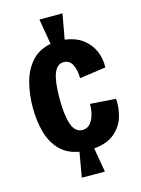

<svg xmlns="http://www.w3.org/2000/svg" viewBox="-121 -788 689 940"><g transform="rotate(-15 224.0 -318.0)"><path d="M174 83 196 -43Q134 -54 98 -92Q62 -130 46.5 -186.5Q31 -243 31 -310Q31 -377 46.5 -436.5Q62 -496 98.5 -537Q135 -578 196 -590L174 -719H291L268 -592Q321 -585 356.5 -559Q392 -533 409.5 -493.5Q427 -454 425 -409L292 -390Q292 -431 278 -459Q264 -487 234 -487Q201 -487 185 -446.5Q169 -406 169 -319Q169 -235 185 -188.5Q201 -142 239 -142Q263 -142 278 -159.5Q293 -177 300 -203.5Q307 -230 306 -256L436 -247Q440 -202 426.5 -156.5Q413 -111 375 -78.5Q337 -46 270 -40L291 83Z"/></g></svg>

Font: Bricolage Grotesque 12pt Condensed Bricolage Grotesque 10pt Condensed Regular
Style: Bold
Weight: 700
Width: 3
Designer: Mathieu Triay
Foundry: Atelier Triay
Version: Version 1.001; ttfautohint (v1.8.4.7-5d5b);gftools[0.9.33.de